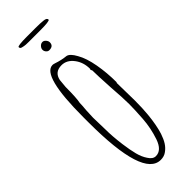

<svg xmlns="http://www.w3.org/2000/svg" viewBox="-283 -868 911 911"><g transform="rotate(-45 173.0 -412.5)"><path d="M59 -349V-384Q59 -663 131 -663Q136 -663 145 -660Q177 -649 208 -646Q227 -642 246 -607Q267 -571 277.5 -512Q288 -453 288 -391L286 -386Q286 -353 287 -327L288 -267Q288 -216 284 -175Q278 -113 264 -68Q255 -41 243.5 -23Q232 -5 215 7Q199 19 176 19Q59 19 59 -349ZM230 -65Q249 -121 253 -179Q257 -239 257 -275Q257 -315 251 -393Q246 -480 246 -511L242 -519L244 -524Q244 -568 219.5 -600Q195 -632 160 -632Q114 -632 105 -588Q103 -573 101 -545Q101 -471 95 -444Q95 -429 92 -397L90 -350Q90 -328 91 -311L92 -271Q92 -224 100 -163Q106 -118 114 -87Q122 -56 137 -34Q152 -10 172 -10Q211 -10 230 -65ZM148 -747Q148 -757 156 -765.5Q164 -774 174 -774Q183 -774 190.5 -765.5Q198 -757 198 -748Q198 -723 170 -723Q161 -723 154.5 -730.5Q148 -738 148 -747ZM98 -822Q83 -824 79 -829Q77 -833 77 -836Q77 -844 141 -844H197Q232 -844 248 -842Q260 -841 265 -837.5Q270 -834 270 -828Q268 -820 206 -820H149H130Q105 -820 98 -822Z"/></g></svg>

Font: Amatic SC
Style: Regular
Weight: 400
Designer: Multiple Designers
Foundry: Vernon Adams
Version: Version 2.505